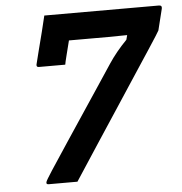

<svg xmlns="http://www.w3.org/2000/svg" viewBox="-51 -749 755 798"><g transform="rotate(-5 326.5 -350.0)"><path d="M240 0H120Q108 0 112 -11Q113 -16 138.5 -55.5Q164 -95 218 -176Q272 -257 357 -385Q387 -430 418 -477Q449 -524 494 -570L499 -589Q461 -588 419 -588Q377 -588 336 -588H256Q248 -556 240.5 -526.5Q233 -497 232 -489H122Q111 -489 113 -500Q118 -521 127.5 -558Q137 -595 147 -634Q157 -673 163 -700H641Q655 -700 652 -686L630 -597Q630 -596 617 -575.5Q604 -555 583 -523Q562 -491 536 -451.5Q510 -412 483.5 -371.5Q457 -331 434 -296Q390 -229 342 -156Q294 -83 240 0Z"/></g></svg>

Font: Recursive Mn Lnr St SmB
Style: Italic
Weight: 600
Italic angle: -15°
Monospace: yes
Version: Version 1.079;hotconv 1.0.112;makeotfexe 2.5.65598; ttfautoh